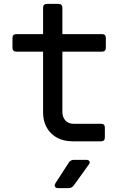

<svg xmlns="http://www.w3.org/2000/svg" viewBox="-20 -725 640 985"><path d="M355 0Q284 0 242.5 -41Q201 -82 201 -150V-460H64Q44 -460 44 -480V-530Q44 -550 64 -550H201V-685Q201 -705 221 -705H280Q300 -705 300 -685V-550H503Q523 -550 523 -530V-480Q523 -460 503 -460H300V-151Q300 -124 315.5 -107Q331 -90 357 -90H498Q518 -90 518 -70V-20Q518 0 498 0ZM278 240Q266 240 262 232.5Q258 225 265 214L333 109Q342 95 360 95H422Q435 95 439 102.5Q443 110 435 120L358 227Q348 240 332 240Z"/></svg>

Font: Pitagon Sans Mono Medium
Style: Regular
Weight: 500
Monospace: yes
Designer: Travis Tran
Foundry: Pitagon
Version: Version 1.001; ttfautohint (v1.8.4.7-5d5b);gftools[0.9.26]